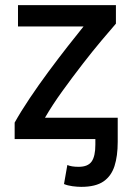

<svg xmlns="http://www.w3.org/2000/svg" viewBox="-20 -541 513 747"><path d="M296 186Q281 186 262 183.5Q243 181 229 175L242 101Q258 108 286 108Q322 108 336.5 87.5Q351 67 351 22V0H37V-64Q61 -107 95.5 -158.5Q130 -210 168.5 -262Q207 -314 243 -360Q279 -406 305 -438H50V-521H431V-449Q410 -425 375.5 -384Q341 -343 301.5 -292Q262 -241 223 -187Q184 -133 155 -83H438V11Q438 66 425.5 105Q413 144 382.5 165Q352 186 296 186Z"/></svg>

Font: Ubuntu Sans Medium
Style: Regular
Weight: 500
Designer: Dalton Maag Ltd
Foundry: Dalton Maag Ltd
Version: Version 1.006; ttfautohint (v1.8.4.7-5d5b)